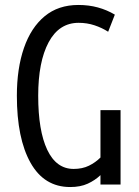

<svg xmlns="http://www.w3.org/2000/svg" viewBox="-20 -744 560 774"><path d="M263 10Q158 10 103 -88Q48 -186 48 -358Q48 -468 76.5 -550.5Q105 -633 160 -678.5Q215 -724 296 -724Q338 -724 374.5 -714Q411 -704 443 -685L416 -616Q391 -632 361 -642Q331 -652 297 -652Q218 -652 176 -573.5Q134 -495 134 -358Q134 -217 170.5 -140Q207 -63 277 -63Q312 -63 338.5 -76Q365 -89 385 -109V-300H466V0H385V-38Q363 -17 333.5 -3.5Q304 10 263 10Z"/></svg>

Font: Noto Sans Georgian ExtraCondensed
Style: Regular
Weight: 400
Width: 2
Designer: Monotype Design Team, Akaki Razmadze
Foundry: Google LLC
Version: Version 2.005; ttfautohint (v1.8.4.7-5d5b)